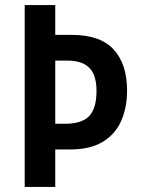

<svg xmlns="http://www.w3.org/2000/svg" viewBox="-20 -785 552 754"><path d="M479 -430Q479 -363 456 -310.5Q433 -258 383.5 -228Q334 -198 254 -198H197V-51H77V-765H197V-648H262Q374 -648 426.5 -590.5Q479 -533 479 -430ZM236 -299Q302 -299 330.5 -329.5Q359 -360 359 -428Q359 -490 331 -518.5Q303 -547 244 -547H197V-299Z"/></svg>

Font: Noto Sans Tamil UI Condensed SemiBold
Style: Regular
Weight: 600
Width: 3
Designer: Jelle Bosma - Monotype Design Team
Foundry: Monotype Imaging Inc.
Version: Version 2.004; ttfautohint (v1.8.4.7-5d5b)